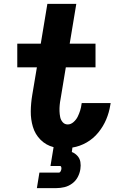

<svg xmlns="http://www.w3.org/2000/svg" viewBox="-20 -755 616 989"><path d="M170 214H270Q291 214 312 209Q333 204 351.5 190.5Q370 177 380.5 157Q391 137 394 116Q397 97 394 79Q391 61 378.5 47.5Q366 34 350 28L353 5Q391 -1 426 -21Q461 -41 486.5 -72.5Q512 -104 527 -139.5Q542 -175 548 -213Q549 -218 550 -224H401L400 -219Q398 -202 393 -186Q388 -170 380.5 -154.5Q373 -139 359 -126.5Q345 -114 329 -114Q313 -114 303 -125.5Q293 -137 290 -152Q287 -167 286.5 -182.5Q286 -198 287.5 -214Q289 -230 292 -245L319 -408H472V-530H339L373 -735H224L190 -530H69V-408H170L146 -265Q139 -223 138.5 -181.5Q138 -140 149.5 -101.5Q161 -63 189 -35Q217 -7 256 3L240 100H289Q294 100 295.5 105.5Q297 111 296 117Q296 117 296 117Q296 117 296 117Q295 122 292 128Q289 134 283 134H183Z"/></svg>

Font: Iosevka Sparkle Heavy Oblique
Style: Regular
Weight: 900
Italic angle: -9°
Designer: Belleve Invis
Foundry: Belleve Invis
Version: Version 4.5.0; ttfautohint (v1.8.3)